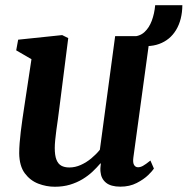

<svg xmlns="http://www.w3.org/2000/svg" viewBox="-20 -701 714 731"><path d="M188.4 10Q156.6 10 125.7 -1.8Q94.9 -13.7 74.3 -41.4Q53.8 -69.2 53.1 -117.4Q53.1 -134.9 54.7 -155.9Q56.3 -176.8 59.1 -200Q62 -223.1 65.3 -246.9Q68.7 -270.7 72.2 -293.2L99.8 -475.6L41.7 -509.3L49.1 -549.9L216.7 -567.4L239.8 -556L205.9 -289.2Q203.4 -267.7 200.3 -246.3Q197.2 -224.9 194.5 -205.1Q191.9 -185.2 190.2 -168Q188.5 -150.8 188.5 -137.4Q188.5 -109.4 194.8 -93.2Q201.1 -77 213.4 -70.2Q225.7 -63.4 244 -63.4Q266.3 -63.4 287.8 -73.1Q309.2 -82.7 327.8 -98.2Q346.4 -113.7 360.2 -130.8L418.4 -563.4H551L487.7 -100.9Q485.2 -81.7 490.5 -72.9Q495.7 -64.2 505.6 -64.2Q514.6 -64.2 524.4 -69.6Q534.3 -75 552.7 -89.8L566 -59.2Q561.3 -51.3 544.5 -34.7Q527.6 -18.2 500.5 -4.3Q473.4 9.7 438.3 9.7Q401.9 9.7 383.5 -5.5Q365 -20.7 362.7 -46.6Q362.4 -49.1 362.2 -52.8Q362 -56.4 362.2 -60.7Q362.5 -65 363 -69.5Q363.5 -74 364 -78L362.3 -79Q348.8 -63 332 -47.2Q315.1 -31.4 293.7 -18.5Q272.2 -5.6 246.2 2.2Q220.1 10 188.4 10ZM570.8 -681.2H674.3Q673.6 -625.4 650.5 -587.1Q627.5 -548.8 586 -533.7Q544.5 -518.5 488.3 -531.2L483 -562Q511.3 -561.9 529.6 -578.5Q547.9 -595.1 558 -622.4Q568.1 -649.8 570.8 -681.2Z"/></svg>

Font: Merriweather 7pt Light
Style: Italic
Weight: 300
Italic angle: -7.8°
Designer: Eben Sorkin
Foundry: Eben Sorkin
Version: Version 2.200;gftools[0.9.31]